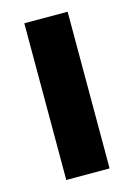

<svg xmlns="http://www.w3.org/2000/svg" viewBox="-91 -600 454 651"><g transform="rotate(-15 136.0 -275.0)"><path d="M212 0H60V-550H212Z"/></g></svg>

Font: Noto Sans Thai Cond ExtBd
Style: Regular
Weight: 800
Width: 3
Designer: Monotype Design Team
Foundry: Monotype Imaging Inc.
Version: Version 2.002; ttfautohint (v1.8.4.7-5d5b)